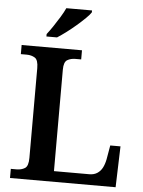

<svg xmlns="http://www.w3.org/2000/svg" viewBox="-61 -979 764 1027"><g transform="rotate(5 321.0 -465.5)"><path d="M32 0V-49H63Q89 -49 107.5 -60.5Q126 -72 126 -116V-598Q126 -642 107.5 -653.5Q89 -665 63 -665H32V-714H356V-665H325Q300 -665 281.5 -654Q263 -643 263 -602V-57H453Q478 -57 495.5 -68.5Q513 -80 523 -99.5Q533 -119 538 -145L551 -220H606L599 0ZM160 -784Q175 -803 192.5 -829Q210 -855 226.5 -882Q243 -909 253 -931H391V-921Q383 -908 362.5 -888Q342 -868 316.5 -846Q291 -824 265 -804.5Q239 -785 217 -771H160Z"/></g></svg>

Font: Noto Serif Vithkuqi SemiBold
Style: Regular
Weight: 600
Version: Version 1.005